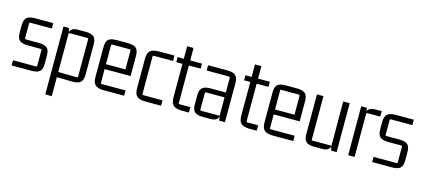

<svg xmlns="http://www.w3.org/2000/svg" viewBox="-61 -1141 4102 1857"><g transform="rotate(15 1990.0 -212.5)"><path d="M240 4H41V-48H273Q281 -48 281 -57V-216Q281 -224 273 -224H144Q84 -224 59 -245.5Q34 -267 34 -323V-395Q34 -452 59.5 -474Q85 -496 145 -496H324V-442H108Q99 -442 99 -434V-284Q99 -275 108 -275H236Q296 -275 321 -253.5Q346 -232 346 -176V-93Q346 -39 321.5 -17.5Q297 4 240 4Z M493 190H428V-490H483L491 -451Q506 -496 570 -496H649Q706 -496 730.5 -474.5Q755 -453 755 -399V-96Q755 -40 730 -18Q705 4 645 3L493 0ZM493 -435V-52L682 -49Q690 -49 690 -58V-435Q690 -443 682 -443H501Q493 -443 493 -435Z M1168 5H967Q906 5 879.5 -17.5Q853 -40 853 -97V-396Q853 -453 876.5 -474.5Q900 -496 959 -496H1069Q1129 -496 1154 -474.5Q1179 -453 1179 -396V-195H919V-57Q919 -48 927 -48H1168ZM927 -443Q919 -443 919 -435V-244H1114V-435Q1114 -443 1106 -443Z M1538 6H1384Q1323 6 1296.5 -16.5Q1270 -39 1270 -96V-394Q1270 -451 1296.5 -473.5Q1323 -496 1384 -496H1538V-442H1344Q1335 -442 1335 -434V-56Q1335 -48 1344 -48H1538Z M1815 -490V-439H1697V-62Q1697 -54 1705 -54H1815V0H1747Q1686 0 1659.5 -22.5Q1633 -45 1633 -102V-439H1571V-490H1633V-615H1697V-490Z M2033 6H1956Q1899 6 1874.5 -15.5Q1850 -37 1850 -91V-181Q1850 -237 1875 -258.5Q1900 -280 1960 -280H2110V-428Q2110 -437 2102 -437H1876V-490H2065Q2125 -491 2150.5 -468.5Q2176 -446 2176 -389V0H2119L2112 -39Q2098 6 2033 6ZM2110 -47V-231H1923Q1915 -231 1915 -222V-55Q1915 -47 1923 -47Z M2494 -490V-439H2376V-62Q2376 -54 2384 -54H2494V0H2426Q2365 0 2338.5 -22.5Q2312 -45 2312 -102V-439H2250V-490H2312V-615H2376V-490Z M2861 5H2660Q2599 5 2572.5 -17.5Q2546 -40 2546 -97V-396Q2546 -453 2569.5 -474.5Q2593 -496 2652 -496H2762Q2822 -496 2847 -474.5Q2872 -453 2872 -396V-195H2612V-57Q2612 -48 2620 -48H2861ZM2620 -443Q2612 -443 2612 -435V-244H2807V-435Q2807 -443 2799 -443Z M3152 6H3072Q3015 6 2990.5 -15.5Q2966 -37 2966 -91V-490H3031V-55Q3031 -47 3039 -47H3230L3229 -490H3294V0H3239L3231 -39Q3217 6 3152 6Z M3552 -496H3613V-441H3482Q3474 -441 3474 -433V0H3410L3409 -490H3465L3471 -457Q3488 -496 3552 -496Z M3850 4H3651V-48H3883Q3891 -48 3891 -57V-216Q3891 -224 3883 -224H3754Q3694 -224 3669 -245.5Q3644 -267 3644 -323V-395Q3644 -452 3669.5 -474Q3695 -496 3755 -496H3934V-442H3718Q3709 -442 3709 -434V-284Q3709 -275 3718 -275H3846Q3906 -275 3931 -253.5Q3956 -232 3956 -176V-93Q3956 -39 3931.5 -17.5Q3907 4 3850 4Z"/></g></svg>

Font: Gemunu Libre Light
Style: Regular
Weight: 300
Designer: Puspanada Ekanayake, Sola Matas, Pathum Egodawatta, Kosala Senevirathne
Foundry: mooniak
Version: Version 1.100